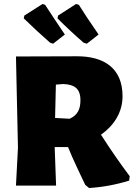

<svg xmlns="http://www.w3.org/2000/svg" viewBox="-20 -930 671 962"><path d="M630 -47C582 -111 534 -180 486 -255C551 -301 594 -367 594 -448C594 -590 499 -648 367 -648L60 -647L70 -190L60 0H261L254 -193H321C333 -163 347 -131 363 -97C379 -62 390 -40 395 -29L407 -4L426 12C492 8 559 -4 627 -25ZM383 -428C383 -384 370 -354 329 -335L256 -339L260 -506L296 -509C352 -507 383 -487 383 -428ZM246 -711 305 -757 282 -791C258 -826 233 -865 206 -906L193 -910L102 -852L99 -838C145 -793 189 -753 231 -716ZM415 -711 474 -757C429 -822 396 -872 375 -906L361 -910L271 -852L268 -838C310 -796 354 -755 399 -716Z"/></svg>

Font: Luna Sans Black
Style: Regular
Weight: 900
Designer: Juan Pablo del Peral
Foundry: Huerta Tipografica
Version: Version 2.001; ttfautohint (v1.5)